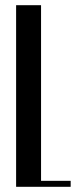

<svg xmlns="http://www.w3.org/2000/svg" viewBox="-20 -719 292 739"><path d="M138 -699V-23H252V0H42V-699Z"/></svg>

Font: Moniqa Narrow Heading
Style: Bold
Weight: 700
Width: 4
Designer: Rajesh Rajput
Foundry: Rajesh Rajput
Version: Version 1.000